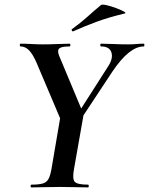

<svg xmlns="http://www.w3.org/2000/svg" viewBox="-20 -815 648 835"><path d="M311 -265 294 -282 450 -526Q473 -561 464.5 -587Q456 -613 420 -613Q416 -613 416 -619Q416 -625 420 -625Q443 -625 474.5 -623.5Q506 -622 538 -622Q559 -622 572.5 -623.5Q586 -625 605 -625Q608 -625 608 -619Q608 -613 605 -613Q574 -613 540.5 -586.5Q507 -560 469 -504ZM117 0Q113 0 113 -6Q113 -12 117 -12Q149 -12 166 -17Q183 -22 191 -37Q199 -52 204 -81L243 -310L344 -319L302 -81Q294 -38 304.5 -25Q315 -12 363 -12Q366 -12 366 -6Q366 0 363 0Q338 0 307.5 -1Q277 -2 241 -2Q204 -2 173 -1Q142 0 117 0ZM254 -271 139 -542Q123 -579 106.5 -596Q90 -613 70 -613Q66 -613 66 -619Q66 -625 70 -625Q92 -625 118 -623.5Q144 -622 167 -622Q196 -622 229.5 -623.5Q263 -625 282 -625Q286 -625 286 -619Q286 -613 282 -613Q248 -613 238 -604.5Q228 -596 237 -573L344 -317ZM299 -679Q295 -677 292.5 -682.5Q290 -688 294 -689Q330 -715 360 -742Q390 -769 419 -793Q424 -797 443.5 -792.5Q463 -788 484.5 -780Q506 -772 518.5 -765Q531 -758 521 -756Q454 -740 402 -721Q350 -702 299 -679Z"/></svg>

Font: Cormorant Garamond Light
Style: Bold Italic
Weight: 700
Italic angle: -10°
Version: Version 4.001